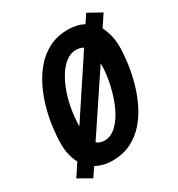

<svg xmlns="http://www.w3.org/2000/svg" viewBox="-184 -858 948 1023"><g transform="rotate(-30 290.0 -346.5)"><path d="M91 45 12 0 62 -76Q33 -128 33 -200Q33 -244 40 -298.5Q47 -353 62.5 -410Q78 -467 104 -520.5Q130 -574 167 -616.5Q204 -659 254 -684Q304 -709 369 -709Q396 -709 420.5 -703.5Q445 -698 465 -687L499 -738L580 -693L533 -622Q547 -595 555 -563Q563 -531 563 -494Q563 -450 556 -395.5Q549 -341 533.5 -284Q518 -227 492.5 -173.5Q467 -120 430 -77.5Q393 -35 343 -10Q293 15 228 15Q199 15 173.5 8.5Q148 2 127 -9ZM244 -99Q277 -99 304.5 -120Q332 -141 354.5 -176.5Q377 -212 393 -256.5Q409 -301 419 -349Q429 -397 431 -442Q431 -448 431 -454Q431 -460 431 -466L197 -115Q205 -108 217.5 -103.5Q230 -99 244 -99ZM165 -232 396 -582Q389 -588 377 -591Q365 -594 352 -594Q320 -594 292.5 -574Q265 -554 242.5 -520Q220 -486 203.5 -442.5Q187 -399 177.5 -352Q168 -305 166 -259Q165 -252 165 -245.5Q165 -239 165 -232Z"/></g></svg>

Font: Ubuntu Sans Mono
Style: Bold Italic
Weight: 700
Italic angle: -13.5°
Monospace: yes
Designer: Dalton Maag Ltd
Foundry: Dalton Maag Ltd
Version: Version 1.006